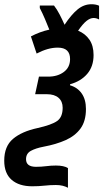

<svg xmlns="http://www.w3.org/2000/svg" viewBox="-73 -686 488 907"><path d="M248 201Q237 195 223 191.5Q209 188 191 188Q164 188 137 191Q110 194 79 194Q17 194 -18 163.5Q-53 133 -53 73Q-53 5 -11.5 -30Q30 -65 104 -81Q171 -96 197 -114.5Q223 -133 223 -177Q223 -207 203.5 -224Q184 -241 148 -241H93L111 -324H155Q199 -324 228.5 -346Q258 -368 258 -407Q258 -461 200 -461Q176 -461 151.5 -454Q127 -447 100 -433L73 -514Q94 -525 115.5 -533Q137 -541 160 -546Q150 -571 139 -597Q128 -623 115 -648V-660H182Q196 -642 208.5 -618Q221 -594 232 -569Q263 -616 293 -641Q323 -666 359 -666Q380 -666 395 -659V-594Q382 -601 369 -601Q353 -601 335.5 -587Q318 -573 296 -541Q330 -527 349.5 -498.5Q369 -470 369 -426Q369 -372 339 -337Q309 -302 258 -288V-283Q293 -273 313 -244.5Q333 -216 333 -171Q333 -114 307.5 -79Q282 -44 237 -24Q192 -4 133 7Q96 14 73 26.5Q50 39 50 66Q50 102 97 102Q122 102 145 99Q168 96 191 96Q229 96 248 108Z"/></svg>

Font: Noto Sans Condensed SemiBold
Style: Italic
Weight: 600
Width: 3
Italic angle: -12°
Designer: Monotype Design Team
Foundry: Monotype Imaging Inc.
Version: Version 2.013; ttfautohint (v1.8.4.7-5d5b)